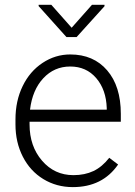

<svg xmlns="http://www.w3.org/2000/svg" viewBox="-20 -763 557 793"><path d="M280.8 9.8Q213.4 9.8 158.9 -23.4Q104.5 -56.6 74.2 -116Q43.9 -175.3 43.9 -249V-270Q43.9 -346.2 73.5 -407.2Q103 -468.3 155.8 -503.2Q208.5 -538.1 270 -538.1Q366.2 -538.1 422.6 -472.4Q479 -406.7 479 -293V-260.3H102.1V-249Q102.1 -159.2 153.6 -99.4Q205.1 -39.6 283.2 -39.6Q330.1 -39.6 366 -56.6Q401.9 -73.7 431.2 -111.3L467.8 -83.5Q403.3 9.8 280.8 9.8ZM270 -488.3Q204.1 -488.3 158.9 -439.9Q113.8 -391.6 104 -310.1H420.9V-316.4Q418.5 -392.6 377.4 -440.4Q336.4 -488.3 270 -488.3ZM275.9 -648.4 359.9 -743.2H411.6V-737.3L296.4 -609.9H254.4L139.6 -737.8V-743.2H191.9Z"/></svg>

Font: RobotoInd Light
Style: Regular
Weight: 300
Designer: Google
Version: Version 2.001151; 2014